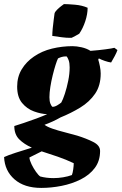

<svg xmlns="http://www.w3.org/2000/svg" viewBox="-52 -702 595 940"><path d="M150 218Q67 218 19 176Q-29 134 -32 67Q-13 58 25.5 45.5Q64 33 104 21Q66 4 42 -20Q18 -44 18 -85Q34 -90 64.5 -100Q95 -110 127 -122Q159 -134 179 -143Q149 -144 114.5 -156.5Q80 -169 56 -198Q32 -227 32 -278Q32 -326 54.5 -363Q77 -400 114 -425Q153 -452 202.5 -464Q252 -476 303 -476Q323 -476 347.5 -470.5Q372 -465 391 -453Q430 -456 464 -460.5Q498 -465 508 -468L523 -457Q519 -445 510 -428Q501 -411 492 -396Q478 -398 460.5 -404Q443 -410 432 -416L429 -410Q433 -398 437 -378Q441 -358 441 -342Q441 -283 413.5 -243Q386 -203 341 -175.5Q296 -148 244 -127Q225 -116 205 -107Q185 -98 166 -91Q179 -81 205 -72Q231 -63 263 -55Q295 -47 326 -38Q371 -24 404.5 -7Q438 10 438 37Q438 86 412 120.5Q386 155 343 176.5Q300 198 249.5 208Q199 218 150 218ZM205 -179Q216 -179 228.5 -186.5Q241 -194 248 -200Q256 -214 265.5 -243Q275 -272 282 -306.5Q289 -341 289 -372Q289 -394 284 -407.5Q279 -421 274 -426Q259 -426 249.5 -423Q240 -420 232 -416Q227 -406 220 -384Q213 -362 206 -333.5Q199 -305 194.5 -276.5Q190 -248 190 -226Q190 -206 195 -194Q200 -182 205 -179ZM145 162Q175 170 210 170Q233 170 257 166Q281 162 300 155Q304 145 306.5 127Q309 109 309 97Q271 79 230.5 65Q190 51 152 39L92 69Q93 83 102.5 102.5Q112 122 124 139Q136 156 145 162ZM204 -526Q204 -540 206 -562.5Q208 -585 211 -605.5Q214 -626 215 -636Q217 -644 227 -654Q237 -664 247.5 -672Q258 -680 261 -682Q279 -682 314.5 -679Q350 -676 377 -664Q377 -633 365.5 -598Q354 -563 336 -537Q328 -532 318.5 -527Q309 -522 299 -517Q275 -516 251.5 -519.5Q228 -523 204 -526Z"/></svg>

Font: Albura ExtraBold
Style: Italic
Weight: 758
Italic angle: -7°
Designer: Mercedes Jáuregui
Foundry: Omnibus-Type Team
Version: Version 1.000; ttfautohint (v1.8.3)